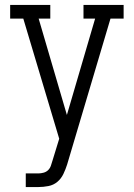

<svg xmlns="http://www.w3.org/2000/svg" viewBox="-20 -550 540 775"><path d="M84 205V150H135Q145 150 156 147Q167 144 174.5 136.5Q182 129 185.5 118.5Q189 108 192 98L219 10L74 -475H21V-530H183V-475H136L250 -86L364 -475H317V-530H479V-475H426L251 114Q245 133 236 152Q227 171 211.5 184Q196 197 175.5 201Q155 205 135 205Z"/></svg>

Font: Iosevka Slab Light
Style: Regular
Weight: 300
Monospace: yes
Designer: Belleve Invis
Foundry: Belleve Invis
Version: Version 11.1.0; ttfautohint (v1.8.3)